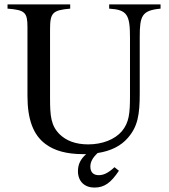

<svg xmlns="http://www.w3.org/2000/svg" viewBox="-20 -682 762 867"><path d="M497 73C468 100 447 109 426 109C404 109 388 98 388 70C388 50 398 30 421 9C480 0 526 -23 557 -59C602 -110 611 -164 611 -261V-516C611 -611 621 -635 705 -643V-662H473V-643C554 -638 567 -616 567 -513V-250C567 -169 563 -129 530 -89C498 -52 442 -30 378 -30C321 -30 279 -47 250 -75C210 -114 206 -159 206 -237V-549C206 -624 217 -636 297 -643V-662H14V-643C93 -637 104 -626 104 -559V-249C104 -143 130 -73 185 -32C226 -1 282 14 355 14H369C343 37 332 61 332 91C332 138 363 165 406 165C452 165 481 143 517 89Z"/></svg>

Font: STIX Math
Style: Regular
Weight: 400
Designer: MicroPress Inc., with final additions and corrections provided by Coen Hoffman, Elsevier (retired)
Version: Version 1.1.0